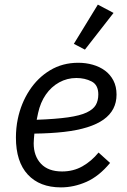

<svg xmlns="http://www.w3.org/2000/svg" viewBox="-20 -800 551 832"><path d="M244 12Q152 12 100.5 -43.5Q49 -99 49 -204Q49 -224 51 -244.5Q53 -265 57 -284Q71 -352 107 -407.5Q143 -463 197 -495.5Q251 -528 319 -528Q352 -528 382 -519.5Q412 -511 435 -494Q458 -477 471.5 -451Q485 -425 485 -390Q485 -356 471 -329Q457 -302 429 -282Q401 -262 358 -248.5Q315 -235 258 -228.5Q201 -222 129 -221Q128 -211 127 -199Q126 -187 126 -179Q126 -124 157.5 -90.5Q189 -57 249 -57Q298 -57 337.5 -79.5Q377 -102 407 -139L457 -94Q409 -36 354.5 -12Q300 12 244 12ZM311 -462Q271 -462 236.5 -443Q202 -424 178.5 -390Q155 -356 145 -310L139 -281Q222 -284 274.5 -291.5Q327 -299 355.5 -312.5Q384 -326 395 -345Q406 -364 406 -391Q406 -432 377 -447Q348 -462 311 -462ZM472 -744 348 -585 300 -610 404 -780Z"/></svg>

Font: IBM Plex Sans
Style: Italic
Weight: 400
Italic angle: -11.31°
Designer: Mike Abbink, Paul van der Laan, Pieter van Rosmalen
Foundry: Bold Monday
Version: Version 3.201